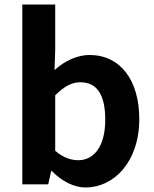

<svg xmlns="http://www.w3.org/2000/svg" viewBox="-20 -818 684 852"><path d="M360 14C483 14 598 -97 598 -290C598 -461 515 -574 377 -574C322 -574 266 -547 222 -507L225 -597V-798H79V0H194L207 -59H210C256 -12 310 14 360 14ZM327 -107C297 -107 260 -118 225 -149V-395C264 -434 298 -453 336 -453C413 -453 447 -394 447 -287C447 -165 395 -107 327 -107Z"/></svg>

Font: Noto Sans CJK KR Bold
Style: Regular
Weight: 700
Designer: Ryoko NISHIZUKA (kana & ideographs); Paul D. Hunt (Latin, Greek & Cyrillic); Wenlong ZHANG (bopomofo); Sandoll Communica
Foundry: Adobe Systems Incorporated
Version: Version 1.004;PS 1.004;hotconv 1.0.82;makeotf.lib2.5.63406